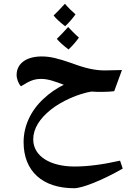

<svg xmlns="http://www.w3.org/2000/svg" viewBox="-20 -844 695 1017"><path d="M325 -705C345 -723 369 -752 380 -768C359 -786 340 -805 324 -824C298 -796 278 -775 264 -762C277 -745 298 -726 325 -705ZM343 -582C363 -600 389 -631 398 -645C376 -664 358 -683 341 -701C322 -679 302 -659 281 -638C296 -620 317 -602 343 -582ZM373 153C415 153 520 112 630 49L616 7C523 28 443 38 375 38C247 38 156 -16 156 -106C156 -162 190 -216 249 -263C308 -310 397 -348 464 -359C497 -356 559 -357 585 -361L626 -473L535 -471C484 -471 433 -482 361 -509C287 -535 245 -545 201 -545C119 -545 68 -507 68 -447C68 -425 79 -399 91 -387C138 -416 160 -426 199 -426C236 -426 272 -412 318 -395C277 -375 242 -350 212 -322C143 -259 105 -177 105 -91C105 62 204 153 373 153Z"/></svg>

Font: Noto Naskh Arabic UI
Style: Bold
Weight: 700
Designer: Monotype Design Team, David Williams, Mohamad Dakak and Nizar Qandah
Foundry: Monotype Imaging Inc.
Version: Version 2.016